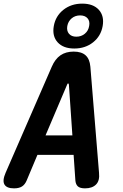

<svg xmlns="http://www.w3.org/2000/svg" viewBox="-54 -1023 674 1053"><path d="M195.8 -280.5H343L323.9 -558.5Q322.9 -565.2 319.4 -565.2Q315.9 -565.2 313.9 -558.5ZM349.7 -173.7H151.3L92.2 -33Q82.7 -10.6 66.5 -0.3Q50.2 10 22.8 10Q-17.2 10 -29.6 -11.2Q-41.9 -32.3 -23.3 -75.3L230 -657.2Q248.2 -699.5 277.6 -719.7Q307.1 -740 350 -740Q392.9 -740 415.4 -719.7Q437.9 -699.5 441.6 -657.2L489.1 -75.3Q493.8 -32.3 472.8 -11.2Q451.8 10 412.5 10Q385.1 10 373.2 -0.7Q361.4 -11.3 359.4 -33ZM353.4 -756.9Q293.3 -756.9 262.3 -790.8Q231.3 -824.8 241 -880Q250.7 -935.2 293.7 -969.2Q336.7 -1003.1 397.1 -1003.1Q457.4 -1003.1 488.1 -969.2Q518.7 -935.2 509 -880Q499.3 -824.8 456.4 -790.8Q413.6 -756.9 353.4 -756.9ZM364.7 -821.8Q391.7 -821.8 411.2 -838Q430.7 -854.1 435 -880.7Q440 -906.8 426.1 -922.7Q412.3 -938.5 385.3 -938.5Q358.3 -938.5 339.1 -922.5Q319.9 -906.4 315 -880Q310.7 -854.1 324.2 -838Q337.7 -821.8 364.7 -821.8Z"/></svg>

Font: Maple Mono
Style: Italic
Weight: 400
Italic angle: -10°
Monospace: yes
Designer: subframe7536
Version: Version 7.300